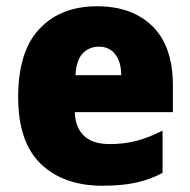

<svg xmlns="http://www.w3.org/2000/svg" viewBox="-20 -583 608 613"><path d="M290 -563Q402 -563 467 -499Q532 -435 532 -310V-225H219Q220 -177 247.5 -150Q275 -123 330 -123Q377 -123 416.5 -133.5Q456 -144 499 -166V-31Q460 -10 415 0Q370 10 307 10Q183 10 110.5 -59.5Q38 -129 38 -273Q38 -419 106 -491Q174 -563 290 -563ZM296 -434Q265 -434 244.5 -413Q224 -392 221 -343H367Q367 -385 348 -409.5Q329 -434 296 -434Z"/></svg>

Font: Noto Sans Gujarati SemiCondensed Black
Style: Regular
Weight: 900
Width: 4
Designer: Jelle Bosma - Monotype Design Team, Universal Thirst
Foundry: Monotype Imaging Inc.
Version: Version 2.106; ttfautohint (v1.8.4.7-5d5b)